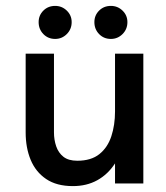

<svg xmlns="http://www.w3.org/2000/svg" viewBox="-20 -622 563 651"><path d="M227 9Q172 9 136.5 -15Q101 -39 84 -80Q67 -121 67 -173V-440H163V-173Q163 -148 170.5 -126Q178 -104 195 -90.5Q212 -77 242 -77Q289 -77 317 -99.5Q345 -122 357.5 -160Q370 -198 370 -244V-440H466V0H370V-68Q346 -31 310 -11Q274 9 227 9ZM356 -490Q332 -490 316 -506.5Q300 -523 300 -547Q300 -570 316 -586Q332 -602 356 -602Q379 -602 395.5 -586Q412 -570 412 -547Q412 -523 395.5 -506.5Q379 -490 356 -490ZM167 -490Q143 -490 127 -506.5Q111 -523 111 -547Q111 -570 127 -586Q143 -602 167 -602Q190 -602 206.5 -586Q223 -570 223 -547Q223 -523 206.5 -506.5Q190 -490 167 -490Z"/></svg>

Font: Teachers Medium
Style: Regular
Weight: 500
Designer: Alfredo Marco Pradil, Chank Diesel
Version: Version 1.001